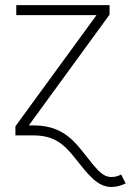

<svg xmlns="http://www.w3.org/2000/svg" viewBox="-20 -536 518 760"><path d="M41 0H111.3C191.4 0 230.5 31.2 275.4 87.9C328.1 153.8 364.7 204.1 420.9 204.1C439 204.1 459.5 199.2 477.5 189.9L459.5 154.8C445.3 162.1 434.1 164.6 420.9 164.6C381.3 164.6 358.4 127.4 307.1 64C256.8 -0.5 206.5 -39.6 111.3 -39.6H94.7V-40.5L413.6 -478V-515.6H44.4V-476.1H361.3V-475.1L41 -36.1Z"/></svg>

Font: Raveo Display Display ExLight
Style: Regular
Weight: 200
Designer: Jakub Foglar, Rasmus Andersson (Inter)
Foundry: Jakubfoglar.com
Version: Version 1.100;Glyphs 3.2.3 (3260)